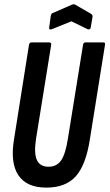

<svg xmlns="http://www.w3.org/2000/svg" viewBox="-20 -848 499 874"><path d="M191 6Q101 6 63.5 -50.5Q26 -107 44 -215L112 -644Q114 -655 124 -655H203Q215 -655 213 -644L144 -216Q134 -150 148 -119.5Q162 -89 201 -89Q238 -89 258 -117.5Q278 -146 289 -216L358 -644Q360 -655 369 -655H449Q461 -655 458 -644L389 -213Q371 -97 325 -45.5Q279 6 191 6ZM216 -715Q202 -710 204 -723L211 -775Q213 -782 214.5 -785Q216 -788 221 -789L308 -827Q316 -830 322 -827L393 -786Q398 -783 400 -779.5Q402 -776 401 -770L393 -723Q391 -711 379 -715L305 -751Z"/></svg>

Font: Sofia Sans Extra Condensed
Style: Bold Italic
Weight: 700
Italic angle: -9°
Designer: Botio Nikoltchev, Ani Petrova
Foundry: lettersoup
Version: Version 4.101